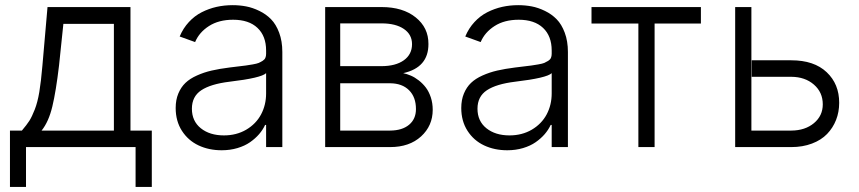

<svg xmlns="http://www.w3.org/2000/svg" viewBox="-20 -573 3345 748"><path d="M18.8 155.2V-64.3H65.3Q84.5 -87 94.5 -102.6Q104.4 -118.3 115.4 -146.3Q126.4 -174.4 133.2 -214.8Q139.9 -255.3 145.2 -317.1L165.1 -545.5H488.3V-64.3H571.4V155.2H508.2V0H81.3V155.2ZM142 -64.3H423.7V-480.1H226.9L209.9 -317.1Q198.2 -217.7 183.9 -158.2Q169.7 -98.7 142 -64.3Z M843.7 12.4Q793.7 12.4 753.4 -6.6Q713.1 -25.6 688.7 -63.4Q664.4 -101.2 664.4 -152.3Q664.4 -183.9 674.7 -208.6Q685 -233.3 702.4 -250Q719.8 -266.7 747.2 -278.9Q774.5 -291.2 804.5 -298.1Q834.5 -305 873.9 -310Q884.2 -311.4 903.4 -313.6Q926.8 -316.4 937.7 -317.8Q948.5 -319.2 964.7 -322.1Q980.8 -324.9 987.9 -327.9Q995 -331 1003 -335.9Q1011 -340.9 1013.8 -347.7Q1016.7 -354.4 1016.7 -363.3V-376.1Q1016.7 -432.5 983.1 -464.3Q949.6 -496.1 888.1 -496.1Q832.4 -496.1 794.2 -471.6Q756 -447.1 740.1 -409.1L680 -430.8Q693.5 -463.1 715.9 -487.2Q738.3 -511.4 766 -525.4Q793.7 -539.4 823.7 -546.2Q853.7 -552.9 886.4 -552.9Q913.4 -552.9 938.7 -548.1Q964.1 -543.3 990.4 -530.5Q1016.7 -517.8 1036 -498Q1055.4 -478.3 1067.6 -445.5Q1079.9 -412.6 1079.9 -370.4V0H1016.7V-86.3H1012.8Q1003.9 -67.1 989.3 -50.2Q974.8 -33.4 954.2 -19Q933.6 -4.6 905 3.9Q876.4 12.4 843.7 12.4ZM852.3 -45.5Q901.3 -45.5 939.3 -67.8Q977.3 -90.2 997 -127.1Q1016.7 -164.1 1016.7 -209.2V-288Q997.5 -269.2 873.9 -254.6Q800.8 -245.7 764.2 -221.4Q727.6 -197.1 727.6 -149.5Q727.6 -101.2 762.4 -73.3Q797.2 -45.5 852.3 -45.5Z M1246.8 0V-545.5H1466.6Q1549.4 -545.5 1599.4 -505.3Q1649.5 -465.2 1649.1 -401.6Q1649.5 -310 1550.8 -288Q1565.7 -284.8 1581 -278.2Q1596.2 -271.7 1611.7 -259.6Q1627.1 -247.5 1639 -231.9Q1650.9 -216.3 1658.4 -193.7Q1665.8 -171.2 1665.8 -145.2Q1665.8 -83.1 1620.4 -41.5Q1574.9 0 1500 0ZM1305.4 -64.3H1500Q1546.9 -64.6 1573.7 -87Q1600.5 -109.4 1600.5 -148.1Q1600.5 -194.6 1573.7 -221.4Q1546.9 -248.2 1500 -248.6H1305.4ZM1305.4 -315.3H1465.6Q1521.3 -315.3 1553.3 -338.2Q1585.2 -361.2 1585.2 -400.9Q1585.2 -438.6 1553.4 -460.2Q1521.7 -481.9 1466.6 -481.9H1305.4Z M1956.3 12.4Q1906.2 12.4 1865.9 -6.6Q1825.6 -25.6 1801.3 -63.4Q1777 -101.2 1777 -152.3Q1777 -183.9 1787.3 -208.6Q1797.6 -233.3 1815 -250Q1832.4 -266.7 1859.7 -278.9Q1887.1 -291.2 1917.1 -298.1Q1947.1 -305 1986.5 -310Q1996.8 -311.4 2016 -313.6Q2039.4 -316.4 2050.2 -317.8Q2061.1 -319.2 2077.2 -322.1Q2093.4 -324.9 2100.5 -327.9Q2107.6 -331 2115.6 -335.9Q2123.6 -340.9 2126.4 -347.7Q2129.3 -354.4 2129.3 -363.3V-376.1Q2129.3 -432.5 2095.7 -464.3Q2062.1 -496.1 2000.7 -496.1Q1945 -496.1 1906.8 -471.6Q1868.6 -447.1 1852.6 -409.1L1792.6 -430.8Q1806.1 -463.1 1828.5 -487.2Q1850.9 -511.4 1878.6 -525.4Q1906.2 -539.4 1936.3 -546.2Q1966.3 -552.9 1998.9 -552.9Q2025.9 -552.9 2051.3 -548.1Q2076.7 -543.3 2103 -530.5Q2129.3 -517.8 2148.6 -498Q2168 -478.3 2180.2 -445.5Q2192.5 -412.6 2192.5 -370.4V0H2129.3V-86.3H2125.4Q2116.5 -67.1 2101.9 -50.2Q2087.4 -33.4 2066.8 -19Q2046.2 -4.6 2017.6 3.9Q1989 12.4 1956.3 12.4ZM1964.8 -45.5Q2013.8 -45.5 2051.8 -67.8Q2089.8 -90.2 2109.6 -127.1Q2129.3 -164.1 2129.3 -209.2V-288Q2110.1 -269.2 1986.5 -254.6Q1913.4 -245.7 1876.8 -221.4Q1840.2 -197.1 1840.2 -149.5Q1840.2 -101.2 1875 -73.3Q1909.8 -45.5 1964.8 -45.5Z M2284.4 -481.2V-545.5H2710.6V-481.2H2530.2V0H2467V-481.2Z M2908.7 -338.1H3062.9Q3151.6 -338.1 3200.6 -291.7Q3249.6 -245.4 3249.3 -172.2Q3249.3 -136.7 3237.2 -105.8Q3225.1 -74.9 3202.2 -51.1Q3179.3 -27.3 3143.3 -13.7Q3107.2 0 3062.9 0H2844.1V-545.5H2907.3V-64.3H3062.9Q3116.5 -64.6 3150.9 -93.2Q3185.4 -121.8 3185.4 -166.5Q3185.4 -213.4 3150.9 -243.4Q3116.5 -273.4 3062.9 -273.8H2908.7Z"/></svg>

Font: Inter Light BETA
Style: Regular
Weight: 300
Designer: Rasmus Andersson
Foundry: rsms
Version: Version 3.011;git-f93a4a705